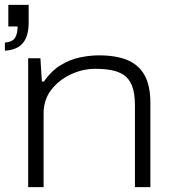

<svg xmlns="http://www.w3.org/2000/svg" viewBox="-34 -764 708 784"><path d="M81 0V-526H131L137 -431H145Q175 -474 213 -497.5Q251 -521 292 -529.5Q333 -538 370 -538Q439 -538 485.5 -519Q532 -500 556 -457.5Q580 -415 580 -345V0H517V-332Q517 -384 505 -414Q493 -444 470.5 -458.5Q448 -473 418.5 -478Q389 -483 355 -483Q304 -483 255.5 -460.5Q207 -438 175.5 -397.5Q144 -357 144 -300V0ZM-14 -557V-590Q18 -593 28 -610.5Q38 -628 38 -656H0V-744H83V-670Q83 -635 72.5 -610Q62 -585 40.5 -572Q19 -559 -14 -557Z"/></svg>

Font: Archivo Expanded ExtraLight
Style: Regular
Weight: 250
Width: 7
Designer: Hector Gatti
Foundry: Omnibus-Type
Version: Version 2.001